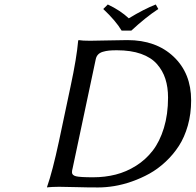

<svg xmlns="http://www.w3.org/2000/svg" viewBox="-20 -825 864 848"><path d="M391.1 -42Q443.8 -42 491 -54Q538.1 -65.9 580.8 -92.8Q623.5 -119.6 654.5 -159.7Q685.5 -199.7 703.9 -259.8Q722.2 -319.8 722.2 -394Q722.2 -439.9 710.4 -476.6Q698.7 -513.2 673.1 -542.2Q647.5 -571.3 602.8 -587.2Q558.1 -603 496.1 -603Q475.6 -603 461.4 -601.6Q447.3 -600.1 434.1 -596.2Q420.9 -592.3 413.1 -584Q405.3 -575.7 402.8 -563L300.8 -82Q297.9 -71.8 297.9 -64Q297.9 -50.8 315.9 -46.4Q334 -42 391.1 -42ZM377.9 -645Q410.2 -645 460.4 -646.5Q510.7 -647.9 543 -647.9Q669.4 -647.9 746.8 -574.7Q824.2 -501.5 824.2 -381.8Q824.2 -322.3 809.6 -270.5Q794.9 -218.8 770 -180.4Q745.1 -142.1 711.4 -110.6Q677.7 -79.1 640.4 -58.3Q603 -37.6 562.5 -23.4Q522 -9.3 484.9 -3.2Q447.8 2.9 413.1 2.9Q361.8 2.9 317.6 1.5Q273.4 0 241.2 0Q225.6 0 212.4 0.7Q199.2 1.5 193.4 2L188 2.9V0Q211.9 -68.4 240.2 -200.2L292 -444.8Q318.8 -569.8 325.2 -645L327.1 -647.9Q343.8 -645 377.9 -645ZM517.1 -689.9Q491.2 -733.4 436 -785.2L456.1 -805.2Q511.2 -779.3 548.8 -744.1Q616.7 -785.2 668 -805.2L679.2 -785.2Q624.5 -749.5 560.1 -689.9Z"/></svg>

Font: Linear Smooth
Style: Italic
Weight: 400
Designer: Philipp H. Poll, Flanker
Foundry: Philipp H. Poll, reworked by Flanker
Version: Version 1.061 | FøM Fix